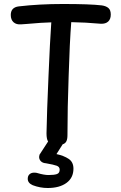

<svg xmlns="http://www.w3.org/2000/svg" viewBox="-20 -717 608 962"><path d="M535 -644Q535 -621 522 -609Q509 -597 485 -598Q406 -605 337 -606Q329 -504 324 -337Q318 -175 318 -40Q318 -20 312.5 -9Q307 2 294 6L263 55Q300 63 324 79Q348 95 348 128Q348 174 313 199.5Q278 225 219 225Q181 225 144 211Q119 200 119 179Q119 164 128 156Q137 148 151 148Q162 148 167 150Q201 160 223 160Q252 160 265.5 155Q279 150 279 133Q279 119 264.5 113.5Q250 108 210 101Q194 100 185 91Q176 82 176 69Q176 66 178 58L221 -8Q213 -20 213 -49Q215 -157 223 -336Q230 -505 237 -605Q191 -604 114 -597Q106 -597 86 -595Q62 -593 48 -605.5Q34 -618 34 -642Q34 -680 74 -685Q177 -697 295 -697Q431 -697 490 -690Q511 -687 523 -677Q535 -667 535 -644Z"/></svg>

Font: Mali Medium
Style: Regular
Weight: 500
Version: Version 1.000; ttfautohint (v1.6)